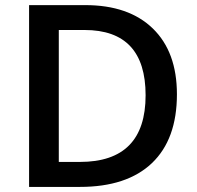

<svg xmlns="http://www.w3.org/2000/svg" viewBox="-20 -734 774 754"><path d="M674.8 -363.8Q674.8 -187 576.7 -93.5Q478.5 0 293.9 0H94.2V-713.9H314.9Q485.4 -713.9 580.1 -622.1Q674.8 -530.3 674.8 -363.8ZM551.8 -359.9Q551.8 -616.2 312 -616.2H210.9V-98.1H293.9Q551.8 -98.1 551.8 -359.9Z"/></svg>

Font: f3_56222          
Style: Regular
Weight: 600
Foundry: Ascender Corporation
Version: Version 1.10